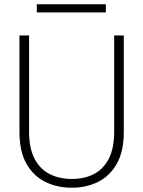

<svg xmlns="http://www.w3.org/2000/svg" viewBox="-20 -866 669 898"><path d="M316 12Q247 12 191.5 -15.5Q136 -43 103.5 -100.5Q71 -158 71 -249V-700H116V-250Q116 -172 142 -123Q168 -74 213 -51.5Q258 -29 316 -29Q374 -29 418.5 -51.5Q463 -74 488.5 -123Q514 -172 514 -250V-700H559V-249Q559 -158 526.5 -100.5Q494 -43 439 -15.5Q384 12 316 12ZM152 -808V-846H475V-808Z"/></svg>

Font: DM Sans 12pt ExtraLight
Style: Regular
Weight: 250
Version: Version 4.004;gftools[0.9.30]